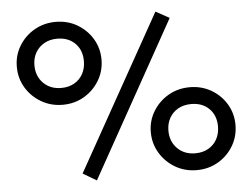

<svg xmlns="http://www.w3.org/2000/svg" viewBox="-52 -782 1135 864"><g transform="rotate(-5 516.0 -350.0)"><path d="M351.5 17 290 -19.5 680 -717 741.5 -683ZM228.5 -335.5Q175.5 -335.5 132 -360.8Q88.5 -386 62.8 -428.5Q37 -471 37 -523.5Q37 -575 62.8 -617.5Q88.5 -660 132 -685Q175.5 -710 228.5 -710Q282 -710 325 -685Q368 -660 393.8 -617.5Q419.5 -575 419.5 -523.5Q419.5 -471.5 393.8 -428.8Q368 -386 325 -360.8Q282 -335.5 228.5 -335.5ZM228.5 -411.5Q262 -411.5 287 -425.8Q312 -440 326 -465.2Q340 -490.5 340 -523.5Q340 -573 309.5 -603.5Q279 -634 228.5 -634Q195.5 -634 170.2 -619.8Q145 -605.5 130.8 -580.8Q116.5 -556 116.5 -523.5Q116.5 -474 147.8 -442.8Q179 -411.5 228.5 -411.5ZM804 10Q750.5 10 707.2 -15.2Q664 -40.5 638 -83.2Q612 -126 612 -178Q612 -229.5 638 -272Q664 -314.5 707.2 -339.5Q750.5 -364.5 804 -364.5Q857 -364.5 900.2 -339.5Q943.5 -314.5 969 -272Q994.5 -229.5 994.5 -178Q994.5 -126 969 -83.2Q943.5 -40.5 900.2 -15.2Q857 10 804 10ZM804 -66Q837 -66 862.2 -80.2Q887.5 -94.5 901.5 -119.8Q915.5 -145 915.5 -178Q915.5 -227.5 884.8 -258Q854 -288.5 804 -288.5Q770.5 -288.5 745.2 -274.5Q720 -260.5 705.8 -235.5Q691.5 -210.5 691.5 -178Q691.5 -129 722.8 -97.5Q754 -66 804 -66Z"/></g></svg>

Font: Geologica Roman
Style: Regular
Weight: 400
Designer: Sindre Bremnes, Frode Helland
Foundry: Monokrom Skriftforlag AS
Version: Version 1.010;gftools[0.9.28]